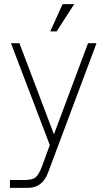

<svg xmlns="http://www.w3.org/2000/svg" viewBox="-20 -709 508 929"><path d="M283 -689H339L254 -557H223ZM28 200V162H98Q139 162 154 147.5Q169 133 182 99L221 -7L33 -500H74L241 -59L406 -500H447L213 125Q185 200 116 200Z"/></svg>

Font: Haskoy ExtraLight
Style: Regular
Weight: 200
Designer: Ertekin Erdin
Foundry: Ertekin Erdin
Version: Version 2.000; ttfautohint (v1.8.4.7-5d5b)